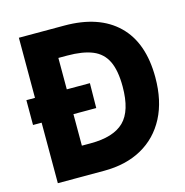

<svg xmlns="http://www.w3.org/2000/svg" viewBox="-107 -827 892 927"><g transform="rotate(-15 339.0 -363.5)"><path d="M69 0V-727H296Q469 -727 562.5 -636.2Q656 -545.5 656 -372Q656 -255 612.5 -171.8Q569 -88.5 489.2 -44.2Q409.5 0 300.5 0ZM271.5 -583.5H228V-145H272Q386.5 -145 439.2 -196.8Q492 -248.5 492 -370Q492 -450 469.5 -496.8Q447 -543.5 398.5 -563.5Q350 -583.5 271.5 -583.5ZM26 -302.5V-426.5H343.5L342 -302.5Z"/></g></svg>

Font: Spline Sans
Style: Bold
Weight: 700
Designer: Eben Sorkin, Mirko Velimirovic
Foundry: Sorkin Type
Version: Version 1.000; ttfautohint (v1.8.3)